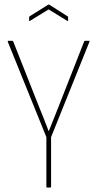

<svg xmlns="http://www.w3.org/2000/svg" viewBox="-20 -837 434 857"><path d="M189 0Q187 0 187 -4V-225L15 -650Q14 -653 15 -654Q16 -655 18 -655H34Q38 -655 39 -652L154 -361Q165 -334 176 -306.5Q187 -279 197 -252H198Q209 -279 219.5 -306Q230 -333 241 -360L356 -653Q357 -655 361 -655H376Q379 -655 379.5 -654Q380 -653 379 -650L208 -225V-4Q208 0 205 0ZM114 -744Q110 -742 110 -745V-760Q110 -763 112 -764L195 -816Q197 -818 200 -816L282 -764Q284 -763 284 -760V-745Q284 -742 280 -744L197 -795Z"/></svg>

Font: Sofia Sans Condensed Thin
Style: Regular
Weight: 250
Version: Version 4.100